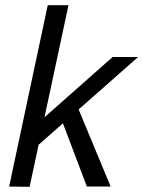

<svg xmlns="http://www.w3.org/2000/svg" viewBox="-20 -720 553 741"><path d="M129.5 -161.7 137.7 -255 414.7 -500H513ZM94.3 1 15.3 0 164.3 -700H244.3ZM315.3 0 209.2 -280 272.8 -323.3 407 0Z"/></svg>

Font: Epunda Sans Light
Style: Italic
Weight: 300
Italic angle: -12.0243°
Designer: Simon Atzbach
Foundry: typofactur
Version: Version 2.204